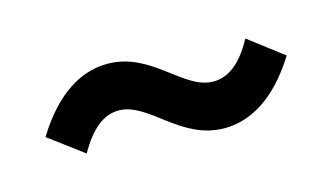

<svg xmlns="http://www.w3.org/2000/svg" viewBox="-37 -500 588 340"><g transform="rotate(-15 257.0 -330.0)"><path d="M343 -248C390 -248 439 -275 482 -344L419 -392C398 -353 374 -333 345 -333C290 -333 252 -412 171 -412C124 -412 75 -385 32 -315L95 -268C117 -307 141 -327 169 -327C224 -327 262 -248 343 -248Z"/></g></svg>

Font: Source Sans Pro Semibold
Style: Regular
Weight: 600
Designer: Paul D. Hunt
Foundry: Adobe Systems Incorporated
Version: Version 3.006;hotconv 1.0.111;makeotfexe 2.5.65597